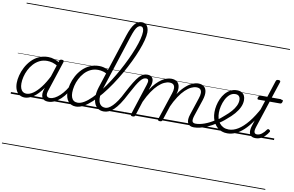

<svg xmlns="http://www.w3.org/2000/svg" viewBox="-150 -1429 3579 2338"><g transform="rotate(10 1639.5 -259.5)"><path d="M176 17Q138 17 109 -2Q80 -21 65 -57Q50 -93 50 -141Q50 -185 63 -236Q76 -287 102 -337Q128 -387 167 -428.5Q206 -470 258 -494.5Q310 -519 375 -519Q413 -519 452.5 -505.5Q492 -492 523 -469L511 -425Q469 -452 435 -461Q401 -470 370 -470Q318 -470 276 -449Q234 -428 202 -392.5Q170 -357 149 -314.5Q128 -272 117.5 -228Q107 -184 107 -146Q107 -111 116 -86Q125 -61 143.5 -47Q162 -33 190 -33Q227 -33 270.5 -62.5Q314 -92 361 -152.5Q408 -213 453 -305L467 -266Q417 -161 365 -99Q313 -37 264.5 -10Q216 17 176 17ZM464 17Q436 17 417 7Q398 -3 389 -22Q380 -41 380.5 -67Q381 -93 392 -125L512 -494Q516 -506 522.5 -510.5Q529 -515 542 -515Q560 -515 565 -507.5Q570 -500 566 -488L446 -122Q429 -73 438.5 -52Q448 -31 479 -31Q488 -31 492 -23.5Q496 -16 494.5 -7Q493 2 485.5 9.5Q478 17 464 17ZM0 605H622V615H0ZM0 -20H622V0H0ZM0 -505H622V-500H0ZM0 -1125H622V-1115H0Z M465 17Q454 17 449.5 9.5Q445 2 446.5 -7Q448 -16 456.5 -23.5Q465 -31 480 -31Q508 -31 539 -47.5Q570 -64 601 -93Q632 -122 660 -161.5Q688 -201 711 -247Q716 -257 725 -256.5Q734 -256 740.5 -249.5Q747 -243 742 -233Q717 -179 686 -133Q655 -87 619 -53.5Q583 -20 544.5 -1.5Q506 17 465 17ZM622 605V615ZM622 -20V0ZM622 -505V-500ZM622 -1125V-1115Z M808 17Q747 17 712.5 -25.5Q678 -68 678 -141Q678 -187 691.5 -239Q705 -291 731.5 -340.5Q758 -390 797.5 -430.5Q837 -471 889 -495Q941 -519 1004 -519Q1029 -519 1054.5 -513.5Q1080 -508 1104 -496.5Q1128 -485 1150 -468L1136 -423Q1097 -451 1063.5 -460.5Q1030 -470 999 -470Q947 -470 905 -449Q863 -428 831.5 -393Q800 -358 778.5 -315Q757 -272 746.5 -227.5Q736 -183 736 -143Q736 -110 745 -85Q754 -60 773 -46.5Q792 -33 821 -33Q858 -33 901.5 -59Q945 -85 991.5 -131.5Q1038 -178 1085.5 -239Q1133 -300 1178.5 -371Q1224 -442 1265.5 -517Q1307 -592 1341.5 -665.5Q1376 -739 1402 -806.5Q1428 -874 1442 -929.5Q1456 -985 1456 -1022Q1456 -1052 1446 -1067.5Q1436 -1083 1416 -1083Q1397 -1083 1380.5 -1067.5Q1364 -1052 1348.5 -1018Q1333 -984 1315 -928L1096 -252Q1081 -204 1077.5 -164Q1074 -124 1082.5 -94Q1091 -64 1111.5 -47.5Q1132 -31 1164 -31Q1174 -31 1177 -23.5Q1180 -16 1178.5 -7Q1177 2 1170 9.5Q1163 17 1153 17Q1110 17 1080 -4Q1050 -25 1035.5 -63Q1021 -101 1022.5 -152.5Q1024 -204 1043 -263L1264 -943Q1297 -1043 1334.5 -1088.5Q1372 -1134 1422 -1134Q1451 -1134 1470.5 -1120.5Q1490 -1107 1500 -1082Q1510 -1057 1510 -1022Q1510 -982 1495 -924Q1480 -866 1452.5 -795Q1425 -724 1387.5 -646.5Q1350 -569 1305.5 -490.5Q1261 -412 1211 -337.5Q1161 -263 1108.5 -199Q1056 -135 1004 -86.5Q952 -38 902.5 -10.5Q853 17 808 17ZM622 605H1310V615H622ZM622 -20H1310V0H622ZM622 -505H1310V-500H622ZM622 -1125H1310V-1115H622Z M1153 17Q1142 17 1138.5 9.5Q1135 2 1137.5 -7Q1140 -16 1147.5 -23.5Q1155 -31 1167 -31Q1184 -31 1205.5 -42.5Q1227 -54 1252.5 -79.5Q1278 -105 1307.5 -148.5Q1337 -192 1369 -257Q1412 -339 1444 -390.5Q1476 -442 1501.5 -469.5Q1527 -497 1550.5 -507Q1574 -517 1600 -517Q1610 -517 1612.5 -509.5Q1615 -502 1612.5 -493Q1610 -484 1604 -476.5Q1598 -469 1591 -469Q1575 -469 1558.5 -459.5Q1542 -450 1522.5 -426.5Q1503 -403 1477 -359.5Q1451 -316 1415 -248Q1375 -169 1340 -117.5Q1305 -66 1273.5 -37Q1242 -8 1212.5 4.5Q1183 17 1153 17ZM1309 605H1409V615H1309ZM1309 -20H1409V0H1309ZM1309 -505H1409V-500H1309ZM1309 -1125H1409V-1115H1309Z M1511 15Q1499 15 1491.5 10Q1484 5 1487 -6L1613 -394Q1626 -433 1620.5 -451Q1615 -469 1592 -469Q1581 -469 1576.5 -476.5Q1572 -484 1574 -493Q1576 -502 1583 -509.5Q1590 -517 1601 -517Q1624 -517 1640 -509.5Q1656 -502 1665 -487Q1674 -472 1675 -451Q1676 -430 1670 -404L1648 -337Q1680 -388 1713 -422.5Q1746 -457 1778 -478.5Q1810 -500 1839.5 -509.5Q1869 -519 1895 -519Q1941 -519 1968 -497.5Q1995 -476 2000 -433.5Q2005 -391 1985 -329L1878 -4Q1874 6 1868 10.5Q1862 15 1847 15Q1835 15 1827 10Q1819 5 1823 -6L1934 -341Q1948 -381 1947.5 -409.5Q1947 -438 1931.5 -453.5Q1916 -469 1881 -469Q1852 -469 1817.5 -453Q1783 -437 1746.5 -403Q1710 -369 1672.5 -314Q1635 -259 1599 -181L1542 -4Q1539 6 1532.5 10.5Q1526 15 1511 15ZM2267 17Q2238 17 2219 7Q2200 -3 2191 -22.5Q2182 -42 2183.5 -69.5Q2185 -97 2197 -132L2266 -341Q2280 -381 2279.5 -409.5Q2279 -438 2264 -453.5Q2249 -469 2215 -469Q2186 -469 2151.5 -452.5Q2117 -436 2079.5 -400.5Q2042 -365 2004.5 -308.5Q1967 -252 1931 -171H1907Q1939 -263 1979.5 -328.5Q2020 -394 2064 -436.5Q2108 -479 2151 -499Q2194 -519 2230 -519Q2274 -519 2300.5 -497Q2327 -475 2332 -433Q2337 -391 2317 -329L2250 -128Q2233 -77 2239.5 -54Q2246 -31 2281 -31Q2291 -31 2294.5 -23.5Q2298 -16 2296.5 -7Q2295 2 2287.5 9.5Q2280 17 2267 17ZM1410 605H2424V615H1410ZM1410 -20H2424V0H1410ZM1410 -505H2424V-500H1410ZM1410 -1125H2424V-1115H1410Z M2266 17Q2254 17 2250 9.5Q2246 2 2249 -7Q2252 -16 2260.5 -23.5Q2269 -31 2282 -31Q2330 -31 2390 -52.5Q2450 -74 2516 -117Q2523 -122 2529.5 -119Q2536 -116 2540 -108Q2544 -100 2543 -92Q2542 -84 2534 -79Q2483 -46 2434.5 -24.5Q2386 -3 2343.5 7Q2301 17 2266 17ZM2424 605V615ZM2424 -20V0ZM2424 -505V-500ZM2424 -1125V-1115Z M2513 -113Q2542 -129 2568.5 -149.5Q2595 -170 2618 -192Q2660 -227 2691 -262.5Q2722 -298 2739.5 -334.5Q2757 -371 2757 -406Q2757 -436 2742 -453Q2727 -470 2697 -470Q2686 -470 2681.5 -477Q2677 -484 2678.5 -494Q2680 -504 2688 -511.5Q2696 -519 2709 -519Q2744 -519 2767 -505.5Q2790 -492 2801 -469Q2812 -446 2812 -414Q2812 -371 2792 -327.5Q2772 -284 2735 -241Q2698 -198 2646 -156Q2621 -133 2592 -112Q2563 -91 2533 -73ZM2424 605H2868V615H2424ZM2424 -20H2868V0H2424ZM2424 -505H2868V-500H2424ZM2424 -1125H2868V-1115H2424Z M2680 18Q2643 18 2612.5 7Q2582 -4 2558 -25Q2534 -46 2517 -74.5Q2500 -103 2491.5 -137.5Q2483 -172 2483 -211Q2483 -250 2492 -292.5Q2501 -335 2519 -375.5Q2537 -416 2564 -448Q2591 -480 2627.5 -499.5Q2664 -519 2709 -519Q2719 -519 2723 -511.5Q2727 -504 2725 -494Q2723 -484 2715.5 -477Q2708 -470 2697 -470Q2657 -470 2627 -444Q2597 -418 2577 -378Q2557 -338 2547 -294Q2537 -250 2537 -213Q2537 -174 2546.5 -141Q2556 -108 2576 -83Q2596 -58 2624.5 -44.5Q2653 -31 2690 -31Q2747 -31 2806 -67.5Q2865 -104 2925.5 -178.5Q2986 -253 3045 -366Q3049 -373 3057.5 -372.5Q3066 -372 3071.5 -365.5Q3077 -359 3072 -349Q3026 -255 2978 -186Q2930 -117 2880.5 -71.5Q2831 -26 2781 -4Q2731 18 2680 18ZM2868 605V615ZM2868 -20V0ZM2868 -505V-500ZM2868 -1125V-1115Z M3029 16Q2993 16 2973 0Q2953 -16 2950 -50Q2947 -84 2965 -137L3067 -452H2984Q2974 -452 2971.5 -458.5Q2969 -465 2972 -477Q2976 -489 2982 -494.5Q2988 -500 2998 -500H3083L3151 -709Q3155 -721 3161.5 -725.5Q3168 -730 3182 -730Q3198 -730 3204 -724Q3210 -718 3206 -706L3138 -500H3265Q3276 -500 3278.5 -494Q3281 -488 3277 -476Q3274 -463 3267.5 -457.5Q3261 -452 3251 -452H3123L3015 -123Q2999 -74 3006 -53Q3013 -32 3039 -32Q3069 -32 3098 -54Q3127 -76 3149 -109Q3155 -117 3161.5 -119Q3168 -121 3178 -114Q3188 -108 3189.5 -101Q3191 -94 3186 -87Q3170 -60 3146.5 -36.5Q3123 -13 3093.5 1.5Q3064 16 3029 16ZM2868 605H3256V615H2868ZM2868 -20H3256V0H2868ZM2868 -505H3256V-500H2868ZM2868 -1125H3256V-1115H2868Z"/></g></svg>

Font: Playwrite CU Guides
Style: Regular
Weight: 400
Designer: Veronika Burian, José Scaglione
Foundry: TypeTogether
Version: Version 1.003